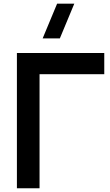

<svg xmlns="http://www.w3.org/2000/svg" viewBox="-20 -1002 585 1022"><path d="M70 0H190.5V-607H535V-720H70ZM207 -797.5H298.5L375.5 -982.5H284Z"/></svg>

Font: Eudonet
Style: Bold
Weight: 700
Designer: Mikhail Sharanda
Foundry: Mikhail Sharanda
Version: Version 4.503;Glyphs 3.1.2 (3151)